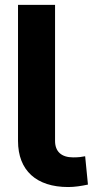

<svg xmlns="http://www.w3.org/2000/svg" viewBox="-20 -747 428 777"><path d="M202.8 -727.3H52.9V-176.8C52.9 -56.5 127.8 9.9 256 9.9C282 9.9 308.9 5.7 335.9 0L324.6 -114.7C310.4 -111.9 299 -110.1 275.9 -110.1C228.3 -110.1 202.8 -133.9 202.8 -176.8Z"/></svg>

Font: Karasuma Gothic
Style: Bold
Weight: 700
Designer: Rasmus Andersson / Ryoko Nishizuka
Foundry: Genbu
Version: Version 1.00